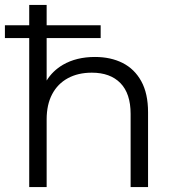

<svg xmlns="http://www.w3.org/2000/svg" viewBox="-20 -762 716 782"><path d="M367 -530Q431 -530 479.5 -505.5Q528 -481 555.5 -431Q583 -381 583 -305V0H512V-298Q512 -381 470.5 -423.5Q429 -466 354 -466Q298 -466 256.5 -443.5Q215 -421 192.5 -378.5Q170 -336 170 -276V0H99V-742H170V-434Q194 -473 236 -498Q291 -530 367 -530ZM0 -607V-659H390V-607Z"/></svg>

Font: Modern
Style: Small
Weight: 400
Designer: Julieta Ulanovsky
Foundry: Julieta Ulanovsky
Version: Version 8.000